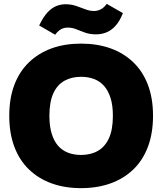

<svg xmlns="http://www.w3.org/2000/svg" viewBox="-20 -965 841 995"><path d="M400 10Q316 10 248 -14.5Q180 -39 130.5 -86.5Q81 -134 54.5 -204Q28 -274 28 -365Q28 -456 54.5 -525.5Q81 -595 130.5 -642.5Q180 -690 248 -714.5Q316 -739 400 -739Q484 -739 552.5 -714.5Q621 -690 670.5 -642.5Q720 -595 746.5 -525.5Q773 -456 773 -365Q773 -274 746.5 -204Q720 -134 670.5 -86.5Q621 -39 552.5 -14.5Q484 10 400 10ZM400 -162Q450 -162 487 -183Q524 -204 544.5 -248.5Q565 -293 565 -365Q565 -419 553 -457Q541 -495 519.5 -519.5Q498 -544 467.5 -555.5Q437 -567 400 -567Q351 -567 314 -546.5Q277 -526 256.5 -481.5Q236 -437 236 -365Q236 -311 248 -272Q260 -233 281.5 -209Q303 -185 333 -173.5Q363 -162 400 -162ZM478 -787Q445 -787 420.5 -796Q396 -805 375 -813.5Q354 -822 331 -822Q309 -822 293 -811.5Q277 -801 266 -785L183 -833Q204 -877 226 -900.5Q248 -924 271.5 -933.5Q295 -943 319 -943Q349 -943 374 -934.5Q399 -926 422 -917Q445 -908 467 -908Q486 -908 503 -917Q520 -926 533 -945L617 -897Q600 -854 577.5 -830Q555 -806 530 -796.5Q505 -787 478 -787Z"/></svg>

Font: Mona Sans ExtraLight Black
Style: Regular
Weight: 900
Version: Version 2.000